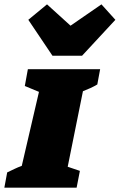

<svg xmlns="http://www.w3.org/2000/svg" viewBox="-50 -862 550 882"><path d="M-30 0 -17 -70Q0 -78 16.5 -86Q33 -94 50 -100L129 -440L64 -467L78 -544H410L397 -474Q382 -465 365.5 -457.5Q349 -450 331 -443L261 -96L317 -77L302 0ZM191 -606 80 -771 166 -842 274 -744 416 -842 480 -771 327 -606Z"/></svg>

Font: Piazzolla SC Black
Style: Italic
Weight: 900
Italic angle: -11.3°
Designer: Juan Pablo del Peral
Foundry: Huerta Tipografica
Version: Version 1.330